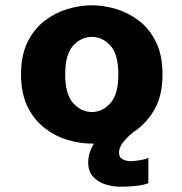

<svg xmlns="http://www.w3.org/2000/svg" viewBox="-20 -532 690 726"><path d="M327 11Q282.5 11 235.5 -3Q188.5 -17 148.8 -47.8Q109 -78.5 84.2 -128.5Q59.5 -178.5 59.5 -251Q59.5 -323 84.2 -373Q109 -423 148.8 -453.5Q188.5 -484 235.5 -498Q282.5 -512 327 -512Q372 -512 418.8 -498Q465.5 -484 505.5 -453.5Q545.5 -423 570 -373Q594.5 -323 594.5 -251Q594.5 -169 562.8 -115.5Q531 -62 483.5 -32Q464.5 -16.5 447.2 4Q430 24.5 430 44.5Q430 63.5 444.2 70.5Q458.5 77.5 473 77.5Q486 77.5 509 73.8Q532 70 541 65V160.5Q525 167.5 494.8 170.8Q464.5 174 437 174Q405.5 174 377.2 164.8Q349 155.5 331.2 135.2Q313.5 115 313.5 82.5Q313.5 62 319.8 43.8Q326 25.5 335 11Q331 11 327 11ZM327 -108.5Q367.5 -108.5 397.5 -142Q427.5 -175.5 427.5 -251Q427.5 -326.5 397.5 -359.5Q367.5 -392.5 327 -392.5Q287 -392.5 256.8 -359.5Q226.5 -326.5 226.5 -251Q226.5 -175.5 256.8 -142Q287 -108.5 327 -108.5Z"/></svg>

Font: Trispace
Style: Bold
Weight: 700
Designer: Tyler Finck
Foundry: Etcetera Type Company
Version: Version 1.210; ttfautohint (v1.8.3)